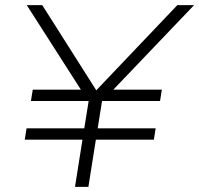

<svg xmlns="http://www.w3.org/2000/svg" viewBox="-20 -725 773 745"><path d="M271 0 300 -183H76L83 -227H307L324 -333H100L107 -377H308L299 -369L84 -705H144L354 -374H353L668 -705H733L412 -369L407 -377H608L601 -333H376L359 -227H584L577 -183H352L323 0Z"/></svg>

Font: Nunito Sans 7pt SemiExpanded ExtraLight
Style: Italic
Weight: 250
Width: 6
Italic angle: -9°
Designer: Vernon Adams
Foundry: Vernon Adams
Version: Version 3.101;gftools[0.9.27]